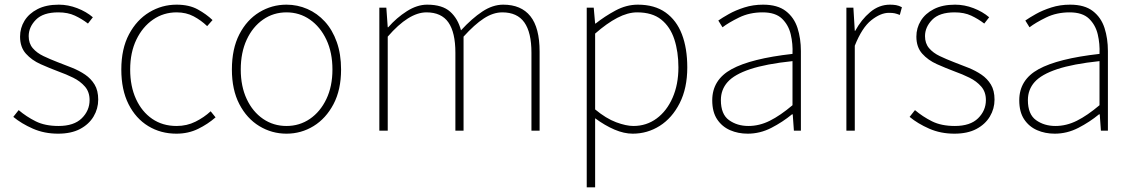

<svg xmlns="http://www.w3.org/2000/svg" viewBox="-20 -560 4859 823"><path d="M229 13Q170 13 121 -8.5Q72 -30 37 -59L60 -88Q93 -60 133 -40Q173 -20 231 -20Q297 -20 330.5 -53Q364 -86 364 -131Q364 -166 344 -189Q324 -212 293.5 -227Q263 -242 232 -253Q192 -268 154 -285Q116 -302 91 -330Q66 -358 66 -403Q66 -440 85 -471Q104 -502 141 -521Q178 -540 232 -540Q272 -540 311 -525Q350 -510 378 -486L357 -459Q331 -479 301 -493Q271 -507 230 -507Q165 -507 134 -475.5Q103 -444 103 -405Q103 -374 120.5 -353.5Q138 -333 166.5 -319.5Q195 -306 226 -294Q258 -282 289 -269.5Q320 -257 345 -240Q370 -223 385.5 -197.5Q401 -172 401 -133Q401 -94 381 -60.5Q361 -27 323 -7Q285 13 229 13Z M736 13Q669 13 615.5 -19.5Q562 -52 531 -113.5Q500 -175 500 -262Q500 -351 533 -413Q566 -475 620 -507.5Q674 -540 737 -540Q791 -540 828 -519.5Q865 -499 891 -474L868 -448Q842 -473 810 -490Q778 -507 737 -507Q681 -507 636 -476Q591 -445 564.5 -390Q538 -335 538 -262Q538 -190 563 -135.5Q588 -81 632.5 -50.5Q677 -20 737 -20Q781 -20 818 -38.5Q855 -57 883 -83L904 -57Q871 -28 829 -7.5Q787 13 736 13Z M1208 13Q1145 13 1091.5 -19.5Q1038 -52 1006 -113.5Q974 -175 974 -262Q974 -351 1006 -413Q1038 -475 1091.5 -507.5Q1145 -540 1208 -540Q1255 -540 1297.5 -521.5Q1340 -503 1372.5 -467.5Q1405 -432 1423.5 -380Q1442 -328 1442 -262Q1442 -175 1409.5 -113.5Q1377 -52 1324 -19.5Q1271 13 1208 13ZM1208 -20Q1264 -20 1308.5 -50.5Q1353 -81 1379 -135.5Q1405 -190 1405 -262Q1405 -335 1379 -390Q1353 -445 1308.5 -476Q1264 -507 1208 -507Q1152 -507 1107.5 -476Q1063 -445 1037.5 -390Q1012 -335 1012 -262Q1012 -190 1037.5 -135.5Q1063 -81 1107.5 -50.5Q1152 -20 1208 -20Z M1606 0V-527H1636L1642 -443H1644Q1680 -484 1724 -512Q1768 -540 1811 -540Q1876 -540 1909.5 -510Q1943 -480 1956 -430Q2003 -481 2047.5 -510.5Q2092 -540 2137 -540Q2214 -540 2253.5 -490.5Q2293 -441 2293 -339V0H2258V-334Q2258 -421 2227.5 -464Q2197 -507 2133 -507Q2094 -507 2054 -481Q2014 -455 1967 -403V0H1932V-334Q1932 -421 1902 -464Q1872 -507 1808 -507Q1770 -507 1728.5 -481Q1687 -455 1642 -403V0Z M2495 243V-527H2525L2531 -459H2533Q2572 -490 2618.5 -515Q2665 -540 2714 -540Q2786 -540 2833 -506.5Q2880 -473 2903 -413Q2926 -353 2926 -271Q2926 -182 2893.5 -118Q2861 -54 2808 -20.5Q2755 13 2692 13Q2655 13 2614 -4.5Q2573 -22 2531 -53V46V243ZM2695 -20Q2751 -20 2794.5 -52Q2838 -84 2863 -141Q2888 -198 2888 -271Q2888 -338 2870.5 -391.5Q2853 -445 2814.5 -476Q2776 -507 2711 -507Q2671 -507 2626 -483.5Q2581 -460 2531 -416V-91Q2578 -52 2621 -36Q2664 -20 2695 -20Z M3185 13Q3144 13 3109.5 -2Q3075 -17 3054 -48.5Q3033 -80 3033 -130Q3033 -218 3116 -263.5Q3199 -309 3377 -329Q3379 -372 3369.5 -412.5Q3360 -453 3332 -480Q3304 -507 3249 -507Q3193 -507 3148 -485Q3103 -463 3077 -443L3059 -472Q3076 -484 3104.5 -500Q3133 -516 3170.5 -528Q3208 -540 3251 -540Q3313 -540 3348.5 -512.5Q3384 -485 3398.5 -440Q3413 -395 3413 -341V0H3383L3378 -70H3375Q3335 -37 3286.5 -12Q3238 13 3185 13ZM3188 -20Q3235 -20 3280 -42.5Q3325 -65 3377 -109V-298Q3263 -286 3195.5 -263.5Q3128 -241 3099 -208.5Q3070 -176 3070 -131Q3070 -70 3105 -45Q3140 -20 3188 -20Z M3608 0V-527H3638L3644 -428H3646Q3672 -476 3710 -508Q3748 -540 3795 -540Q3809 -540 3821 -538Q3833 -536 3846 -529L3837 -496Q3824 -501 3815 -503Q3806 -505 3790 -505Q3755 -505 3715 -473.5Q3675 -442 3644 -364V0Z M4071 13Q4012 13 3963 -8.5Q3914 -30 3879 -59L3902 -88Q3935 -60 3975 -40Q4015 -20 4073 -20Q4139 -20 4172.5 -53Q4206 -86 4206 -131Q4206 -166 4186 -189Q4166 -212 4135.5 -227Q4105 -242 4074 -253Q4034 -268 3996 -285Q3958 -302 3933 -330Q3908 -358 3908 -403Q3908 -440 3927 -471Q3946 -502 3983 -521Q4020 -540 4074 -540Q4114 -540 4153 -525Q4192 -510 4220 -486L4199 -459Q4173 -479 4143 -493Q4113 -507 4072 -507Q4007 -507 3976 -475.5Q3945 -444 3945 -405Q3945 -374 3962.5 -353.5Q3980 -333 4008.5 -319.5Q4037 -306 4068 -294Q4100 -282 4131 -269.5Q4162 -257 4187 -240Q4212 -223 4227.5 -197.5Q4243 -172 4243 -133Q4243 -94 4223 -60.5Q4203 -27 4165 -7Q4127 13 4071 13Z M4501 13Q4460 13 4425.5 -2Q4391 -17 4370 -48.5Q4349 -80 4349 -130Q4349 -218 4432 -263.5Q4515 -309 4693 -329Q4695 -372 4685.5 -412.5Q4676 -453 4648 -480Q4620 -507 4565 -507Q4509 -507 4464 -485Q4419 -463 4393 -443L4375 -472Q4392 -484 4420.5 -500Q4449 -516 4486.5 -528Q4524 -540 4567 -540Q4629 -540 4664.5 -512.5Q4700 -485 4714.5 -440Q4729 -395 4729 -341V0H4699L4694 -70H4691Q4651 -37 4602.5 -12Q4554 13 4501 13ZM4504 -20Q4551 -20 4596 -42.5Q4641 -65 4693 -109V-298Q4579 -286 4511.5 -263.5Q4444 -241 4415 -208.5Q4386 -176 4386 -131Q4386 -70 4421 -45Q4456 -20 4504 -20Z"/></svg>

Font: Noto Sans TC Thin Thin
Style: Regular
Weight: 250
Version: Version 2.004-H2;hotconv 1.0.118;makeotfexe 2.5.65603